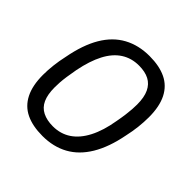

<svg xmlns="http://www.w3.org/2000/svg" viewBox="-150 -662 798 798"><g transform="rotate(45 249.0 -263.0)"><path d="M209 12Q151 12 111.5 -7Q72 -26 51.5 -66.5Q31 -107 31 -169Q31 -197 34.5 -227.5Q38 -258 45 -289Q61 -374 93.5 -429Q126 -484 175.5 -511Q225 -538 289 -538Q347 -538 386.5 -519Q426 -500 446.5 -459.5Q467 -419 467 -356Q467 -327 463.5 -296.5Q460 -266 453 -235Q437 -152 404 -97Q371 -42 322 -15Q273 12 209 12ZM211 -47Q256 -47 290.5 -70Q325 -93 348.5 -138.5Q372 -184 383 -250Q388 -277 390.5 -296.5Q393 -316 394 -331Q395 -346 395 -359Q395 -401 382.5 -427.5Q370 -454 346 -466.5Q322 -479 286 -479Q242 -479 208 -457Q174 -435 151 -391Q128 -347 115 -281Q110 -254 107 -233Q104 -212 103 -196.5Q102 -181 102 -167Q102 -125 114 -98.5Q126 -72 151 -59.5Q176 -47 211 -47Z"/></g></svg>

Font: Archivo SemiCondensed Light
Style: Italic
Weight: 300
Width: 4
Italic angle: -10°
Designer: Hector Gatti
Foundry: Omnibus-Type
Version: Version 2.001